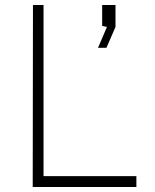

<svg xmlns="http://www.w3.org/2000/svg" viewBox="-20 -743 617 763"><path d="M110 0 111 -723H153V-43H522V0ZM369.5 -553 405 -636 386 -640V-723H439V-636L403 -553Z"/></svg>

Font: Public Sans Thin Thin
Style: Regular
Weight: 250
Version: Version 2.001